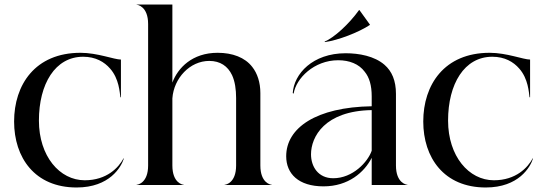

<svg xmlns="http://www.w3.org/2000/svg" viewBox="-20 -820 2424 851"><path d="M319.5 11C466 11 517.5 -80 529 -117.5L527.5 -118C506 -77.5 453.5 -21 355.5 -21C244.5 -21 152.5 -127.5 152.5 -285.5C152.5 -448 224.5 -568.5 348.5 -568.5C404 -568.5 442.5 -545.5 468 -516C508 -471 510.5 -410 513.5 -389H516V-556C486.5 -556 412 -586 337 -586C135.5 -586 42.5 -444 42.5 -281.5C42.5 -121.5 134 11 319.5 11Z M636.5 -713.5V-86.5C636.5 -8.5 590 -1 585.5 -1V0H794.5V-1C790 -1 744 -8.5 744 -86.5V-384C750.5 -474 822 -550 907.5 -550C956 -550 989.5 -527 1008.5 -487C1021.5 -459 1026.5 -423.5 1026.5 -385.5V-86.5C1026.5 -8.5 980 -1 975.5 -1V0H1184.5V-1C1180 -1 1134 -8.5 1134 -86.5V-407.5C1134 -455 1120.5 -495 1098 -523.5C1065.5 -565.5 1010.5 -586 944.5 -586C832.5 -586 768.5 -519.5 744 -454V-800H585.5V-799C590 -799 636.5 -791.5 636.5 -713.5Z M1479 -553C1528.5 -553 1571 -536.5 1596.5 -502C1617 -477 1627.5 -441.5 1627.5 -393V-349C1381.5 -345 1248.5 -253.5 1248.5 -127.5C1248.5 -50.5 1302.5 6 1414 6C1524 6 1595 -56.5 1627.5 -120.5V0H1786V-1C1781.5 -1 1735 -8.5 1735 -86.5V-404C1735 -462.5 1717 -504.5 1684 -533C1639.5 -571.5 1571.5 -584 1512 -584C1365.5 -584 1283 -492.5 1277.5 -407.5L1281.5 -405C1292 -472.5 1372 -553 1479 -553ZM1571.5 -775.5C1527.5 -714 1460.5 -652.5 1418.5 -635.5L1420.5 -633.5C1478 -641.5 1569 -676 1619.5 -709.5V-711L1573 -775.5ZM1358.5 -136C1358.5 -213.5 1419 -328.5 1627.5 -332V-152C1610.5 -102.5 1544 -30 1457 -30C1390 -30 1358.5 -82 1358.5 -136Z M2133 11C2279.5 11 2331 -80 2342.5 -117.5L2341 -118C2319.5 -77.5 2267 -21 2169 -21C2058 -21 1966 -127.5 1966 -285.5C1966 -448 2038 -568.5 2162 -568.5C2217.5 -568.5 2256 -545.5 2281.5 -516C2321.5 -471 2324 -410 2327 -389H2329.5V-556C2300 -556 2225.5 -586 2150.5 -586C1949 -586 1856 -444 1856 -281.5C1856 -121.5 1947.5 11 2133 11Z"/></svg>

Font: Beautique Display Thin
Style: Bold
Weight: 500
Designer: Nhat-Quang Ngo
Version: Version 1.100;Glyphs 3.2.3 (3260)